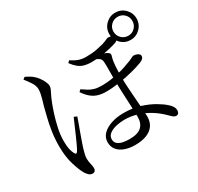

<svg xmlns="http://www.w3.org/2000/svg" viewBox="-180 -1037 1360 1316"><g transform="rotate(-30 500.0 -379.5)"><path d="M546.6 35.7Q502.3 35.7 466.9 23.1Q431.5 10.6 411.2 -14.1Q390.8 -38.7 390.8 -75.1Q390.8 -112.2 416.9 -139Q443.1 -165.7 487.2 -180.2Q531.4 -194.8 585.4 -194.8Q656.7 -194.8 714.3 -176.5Q771.9 -158.1 813.7 -133.5Q855.6 -108.9 877.9 -88.6Q895.5 -74.1 905 -59.1Q914.6 -44.1 914.6 -26.3Q914.6 -13.8 908.7 -5.4Q902.8 3 889.6 3Q878.3 3 868.9 -4.2Q859.4 -11.5 849.3 -22.1Q804.4 -68.2 757.2 -96.5Q710 -124.8 662.3 -138.4Q614.5 -152 567.7 -152Q537.1 -152 503.9 -145Q470.6 -138 448 -121.4Q425.4 -104.9 425.4 -77.6Q425.4 -48.3 453.1 -33.6Q480.8 -18.9 534.2 -18.9Q598.9 -18.9 627.9 -45.9Q656.9 -72.8 656.9 -123.8Q656.9 -148.2 655.2 -186.8Q653.5 -225.3 651.4 -268.6Q649.3 -311.9 647.7 -352.9Q646 -393.8 646 -423.6Q646 -449.2 646.3 -476.1Q646.5 -502.9 646.5 -526.2Q646.5 -549.4 645.4 -563.3Q644.4 -588 625.7 -598.8Q606.9 -609.7 592.1 -613.7L624.1 -627.7Q640.1 -625.2 654 -621.5Q667.8 -617.9 679.8 -613.5Q691.9 -609.1 701.7 -602.1Q711.2 -596.7 712.8 -589.1Q714.4 -581.4 709.6 -567.4Q701.4 -540.9 698.9 -502.6Q696.4 -464.2 696.4 -418.6Q696.4 -380.8 699.2 -333.4Q702 -286 705.8 -239.1Q709.5 -192.1 712.3 -153Q715.1 -113.9 715.1 -91.9Q715.1 -50 694.4 -21.2Q673.7 7.5 636.1 21.6Q598.4 35.7 546.6 35.7ZM195.7 59.4Q182.1 59.4 170.1 50Q158.2 40.6 146.3 21.6Q128 -9.3 108.6 -72Q89.3 -134.7 89.3 -217.9Q89.3 -280 98.3 -336.3Q107.2 -392.6 118.8 -437.6Q130.4 -482.5 136.6 -508.6Q141.8 -525.7 147.9 -546.6Q154 -567.5 158.6 -588.6Q163.1 -609.7 163.1 -626.3Q163.1 -655 144.3 -683.6Q125.4 -712.2 106.3 -735.9L122.6 -748.7Q135.7 -742.3 149.1 -734.7Q162.6 -727.1 176.2 -716.6Q191.6 -704.6 206.3 -685.2Q221 -665.9 230.6 -645.4Q240.3 -624.9 240.3 -608.6Q240.3 -596.9 234.6 -584.1Q228.8 -571.3 218.9 -552Q208.9 -532.6 196.5 -500.5Q186.1 -474.7 171.6 -429.7Q157.1 -384.8 145.7 -332.6Q134.4 -280.4 134.4 -231.1Q134.4 -191.4 140.1 -167.5Q145.7 -143.5 154.5 -126.9Q159.7 -117 165.6 -116.4Q171.5 -115.8 177.7 -125.8Q185.5 -137.6 198.6 -165.3Q211.7 -193 226.4 -226.9Q241.2 -260.8 254.7 -292.4Q268.2 -323.9 276.8 -342.9L299.9 -332.9Q292.7 -312.3 282.1 -283Q271.4 -253.6 260.1 -222.6Q248.7 -191.6 239.7 -165.1Q230.6 -138.6 225.6 -123.1Q219 -100.1 214.9 -82.6Q210.7 -65.1 210.7 -51.9Q210.7 -28 216.3 -6.8Q221.9 14.5 221.9 31.2Q221.9 43.5 215 51.4Q208.1 59.4 195.7 59.4ZM556.2 -380.3Q523.1 -380.3 495 -388.5Q466.9 -396.7 442.8 -416.3Q418.8 -435.8 396 -469.5L411 -483.8Q431.5 -469.6 450.8 -457.4Q470 -445.2 494.3 -438.3Q518.5 -431.4 553.4 -431.4Q590.8 -431.4 622.3 -436.3Q653.9 -441.2 674 -445.3Q711.9 -453.1 744 -463.8Q776.2 -474.5 798.4 -483.5Q818.5 -492 827.3 -496.8Q836 -501.7 839.6 -501.7Q845.4 -501.7 853.8 -500.3Q862.2 -498.9 870.2 -495.2Q878.2 -491.5 883.7 -485.8Q889.2 -480.1 889.2 -471.3Q889.2 -461.8 881.9 -453.1Q874.6 -444.5 856.6 -437.2Q820.9 -423.2 770.8 -410.5Q720.6 -397.8 675.7 -390.8Q644.1 -386.1 615.8 -383.2Q587.5 -380.3 556.2 -380.3ZM570.2 -605.8Q539.5 -605.8 514.7 -612.8Q490 -619.7 469.5 -636.3Q449.1 -652.9 429 -680.1L443.5 -694.2Q473.6 -674.1 499.2 -665.1Q524.7 -656 557.2 -656Q606.6 -656 640.5 -662.9Q674.5 -669.9 696.9 -675.7Q722.6 -684.3 733.9 -690Q745.1 -695.8 752.7 -695.8Q772.4 -695.8 785.4 -688.7Q798.3 -681.7 798.3 -667.2Q798.3 -658.4 793.3 -651.9Q788.3 -645.4 779.4 -641.4Q759.5 -633.7 723.8 -625.2Q688.2 -616.6 647.8 -611.2Q607.4 -605.8 570.2 -605.8ZM879.9 -603.6Q835.3 -603.6 803.4 -635.4Q771.6 -667.2 771.6 -711.9Q771.6 -756.5 803.4 -787.9Q835.3 -819.3 879.9 -819.3Q924.5 -819.3 955.9 -787.9Q987.4 -756.5 987.4 -711.9Q987.4 -667.2 955.9 -635.4Q924.5 -603.6 879.9 -603.6ZM879.9 -636.8Q911.3 -636.8 932.7 -658.7Q954.2 -680.7 954.2 -711.9Q954.2 -743.2 932.7 -764.7Q911.3 -786.2 879.9 -786.2Q848.7 -786.2 826.8 -764.7Q804.8 -743.2 804.8 -711.9Q804.8 -680.7 826.8 -658.7Q848.7 -636.8 879.9 -636.8Z"/></g></svg>

Font: Noto Serif HK ExtraLight
Style: Regular
Weight: 200
Designer: Ryoko NISHIZUKA 西塚涼子 (kana & ideographs); Frank Grießhammer (Latin, Greek & Cyrillic); Wenlong ZHANG 张文龙 (bopomofo); San
Foundry: Adobe
Version: Version 2.002-H1;hotconv 1.1.0;makeotfexe 2.6.0